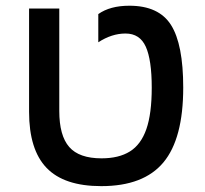

<svg xmlns="http://www.w3.org/2000/svg" viewBox="-20 -631 705 661"><path d="M328.6 9.8Q200.7 9.8 140.4 -53Q80.1 -115.7 80.1 -246.1V-601.6H184.1V-249Q184.1 -164.1 218.3 -125Q252.4 -85.9 329.6 -85.9Q389.2 -85.9 427.2 -109.6Q465.3 -133.3 483.9 -186.5Q502.4 -239.7 502.4 -329.1Q502.4 -424.8 481.9 -470.2Q461.4 -515.6 412.1 -515.6Q364.7 -515.6 318.4 -485.4V-582.5Q358.9 -611.3 425.3 -611.3Q526.9 -611.3 568.8 -544.9Q610.8 -478.5 610.8 -329.6Q610.8 -153.8 542.7 -72Q474.6 9.8 328.6 9.8Z"/></svg>

Font: Arimo Medium
Style: Regular
Weight: 500
Designer: Steve Matteson
Foundry: Monotype Imaging Inc.
Version: Version 1.33